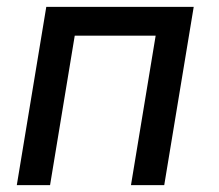

<svg xmlns="http://www.w3.org/2000/svg" viewBox="-20 -540 640 560"><path d="M29 0 115 -520H545L459 0H362L434 -436H198L126 0Z"/></svg>

Font: Iosevka Md Ex Obl
Style: Regular
Weight: 500
Width: 7
Italic angle: -9°
Monospace: yes
Designer: Belleve Invis
Foundry: Belleve Invis
Version: Version 32.5.0; ttfautohint (v1.8.4)